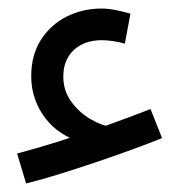

<svg xmlns="http://www.w3.org/2000/svg" viewBox="-20 -524 431 449"><path d="M165 -193Q143 -200 122.5 -213.5Q102 -227 86.5 -247Q71 -267 62 -292Q53 -317 53 -346Q53 -395 75.5 -430.5Q98 -466 135.5 -485Q173 -504 217 -504Q233 -504 250.5 -500.5Q268 -497 285 -492L272 -422Q258 -426 243.5 -428Q229 -430 218 -430Q190 -430 169.5 -419Q149 -408 138.5 -389Q128 -370 128 -345Q128 -312 146.5 -286.5Q165 -261 191.5 -245.5Q218 -230 241 -227ZM41 -95 20 -165Q62 -176 115 -192.5Q168 -209 224.5 -229Q281 -249 332 -269L359 -201Q329 -189 288 -174Q247 -159 202.5 -144Q158 -129 116 -116Q74 -103 41 -95Z"/></svg>

Font: Noto Sans Arabic SemiCondensed
Style: Regular
Weight: 400
Width: 4
Designer: Monotype Design Team, Nadine Chahine, Nizar Qandah and Khaled Hosny
Foundry: Monotype Imaging Inc.
Version: Version 2.012